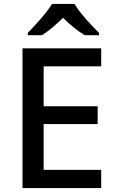

<svg xmlns="http://www.w3.org/2000/svg" viewBox="-20 -961 597 981"><path d="M361 -941H246C219 -896 159 -831 122 -793V-781H194C229 -803 266 -834 302 -870C338 -834 378 -802 413 -781H486V-793C448 -830 386 -896 361 -941ZM497 0V-93H203V-327H479V-418H203V-622H497V-714H95V0Z"/></svg>

Font: Noto Sans Bamum Medium
Style: Regular
Weight: 500
Designer: Monotype Design Team
Foundry: Monotype Imaging Inc.
Version: Version 2.002